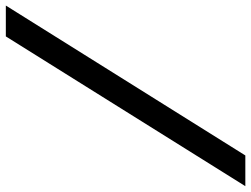

<svg xmlns="http://www.w3.org/2000/svg" viewBox="-154 -628 882 675"><g transform="rotate(90 287.5 -291.0)"><path d="M-30 130 497 -712H605L78.5 130Z"/></g></svg>

Font: Overpass SemiBold
Style: Italic
Weight: 600
Italic angle: -10°
Designer: Delve Withrington, Dave Bailey, Thomas Jockin
Foundry: Delve Fonts LLC
Version: Version 4.000